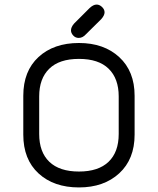

<svg xmlns="http://www.w3.org/2000/svg" viewBox="-20 -820 698 849"><path d="M329.1 8.8Q217.8 8.8 150.4 -53.2Q83 -115.2 83 -224.6V-396.5Q83 -505.9 150.4 -567.9Q217.8 -629.9 329.1 -629.9Q439.5 -629.9 507.3 -567.4Q575.2 -504.9 575.2 -396.5V-224.6Q575.2 -116.2 507.3 -53.7Q439.5 8.8 329.1 8.8ZM153.3 -393.6V-227.5Q153.3 -147.5 198.2 -104.5Q243.2 -61.5 329.1 -61.5Q415 -61.5 460 -104.5Q504.9 -147.5 504.9 -227.5V-393.6Q504.9 -472.7 460.4 -516.1Q416 -559.6 329.1 -559.6Q242.2 -559.6 197.8 -516.1Q153.3 -472.7 153.3 -393.6ZM407.2 -799.8Q419.9 -799.8 431.2 -789.1Q442.4 -778.3 442.4 -765.6Q442.4 -752 427.7 -735.4L360.4 -668.9Q345.7 -652.3 328.1 -652.3Q313.5 -652.3 303.7 -663.1Q293.9 -673.8 293.9 -685.5Q293.9 -700.2 307.6 -715.8L376 -784.2Q392.6 -799.8 407.2 -799.8Z"/></svg>

Font: Jura
Style: DemiBold
Weight: 600
Version: Version 2.4